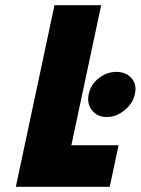

<svg xmlns="http://www.w3.org/2000/svg" viewBox="-20 -720 542 740"><path d="M429 -443Q392 -443 361 -419Q330 -395 322 -358Q314 -321 334.5 -295Q355 -269 392 -269Q428 -269 460 -295Q492 -321 500 -358Q508 -395 486.5 -419Q465 -443 429 -443ZM41 0H403L437 -160H255L370 -700H190Z"/></svg>

Font: Advent Pro Black
Style: Italic
Weight: 900
Italic angle: -12°
Version: Version 3.000